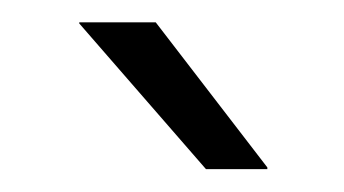

<svg xmlns="http://www.w3.org/2000/svg" viewBox="-20 -702 308 172"><path d="M119.5 -682 219.5 -552V-550.5H164.5L51 -681V-682Z"/></svg>

Font: Anek Telugu Light
Style: Regular
Weight: 300
Version: Version 1.003